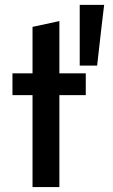

<svg xmlns="http://www.w3.org/2000/svg" viewBox="-20 -755 458 775"><path d="M111.3 -371.1Q90.8 -371.1 30.3 -371.1Q30.3 -392.6 30.3 -459Q49.8 -459 111.3 -459Q111.3 -505.9 111.3 -646.5Q138.7 -652.3 219.7 -669.9Q219.7 -617.2 219.7 -459Q246.1 -459 326.2 -459Q326.2 -436.5 326.2 -371.1Q299.8 -371.1 219.7 -371.1Q219.7 -278.3 219.7 0Q192.4 0 111.3 0Q111.3 -92.8 111.3 -371.1ZM301.8 -735.4Q326.2 -735.4 400.4 -735.4Q392.6 -673.8 372.1 -490.2Q354.5 -490.2 301.8 -490.2Q301.8 -550.8 301.8 -735.4Z"/></svg>

Font: Alata=Ham
Style: Regular
Weight: 400
Designer: Spyros Zevelakis, Eben Sorkin
Version: Version 1.004